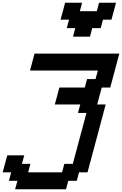

<svg xmlns="http://www.w3.org/2000/svg" viewBox="-20 -1270 899 1415"><path d="M91.3 125H466.3L483.4 62.5H545.9L562.5 0H625Q647.5 -83 692.1 -250Q736.8 -417 758.8 -500H696.3Q701.7 -520.5 712.9 -562.3Q724.1 -604 730 -625H792.5Q803.7 -667 825.9 -750.2Q848.1 -833.5 859.4 -875H234.4Q229 -854 217.8 -812.5Q206.5 -771 201.2 -750H701.2L684.1 -687.5H621.6L605 -625H417.5Q412.1 -604 400.9 -562.3Q389.6 -520.5 383.8 -500H571.3L554.7 -437.5H617.2Q600.6 -375 566.9 -250Q533.2 -125 516.6 -62.5H454.1L437.5 0H187.5L204.1 -62.5H141.6L158.7 -125H33.7Q27.8 -104 16.6 -62.5Q5.4 -21 0 0H62.5L45.9 62.5H108.4ZM518.1 -1000H643.1L659.7 -1062.5H722.2L738.8 -1125H801.3Q807.1 -1146 818.4 -1187.5Q829.6 -1229 835 -1250H710L693.4 -1187.5H568.4L585 -1250H460Q454.6 -1229 443.4 -1187.5Q432.1 -1146 426.3 -1125H488.8L472.2 -1062.5H534.7Z"/></svg>

Font: Faithful 32x
Style: Oblique
Weight: 400
Foundry: Faithful Resource Pack
Version: Version 1.0; January 27, 2023